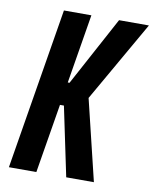

<svg xmlns="http://www.w3.org/2000/svg" viewBox="-83 -798 691 861"><g transform="rotate(10 262.5 -367.5)"><path d="M17 0 138 -735H263L211 -420H219L389 -735H525L315 -368L404 0H278L212 -315H194L142 0Z"/></g></svg>

Font: Iosevka SS18 Extrabold
Style: Italic
Weight: 800
Italic angle: -9°
Monospace: yes
Designer: Belleve Invis
Foundry: Belleve Invis
Version: Version 25.1.1; ttfautohint (v1.8.4)